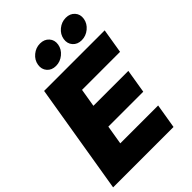

<svg xmlns="http://www.w3.org/2000/svg" viewBox="-270 -1074 1194 1194"><g transform="rotate(-45 327.0 -477.0)"><path d="M0.5 0 121.1 -727.5H653.8L627 -565.4H292.5L272.5 -445.3H579.6L553.7 -288.1H246.6L225.6 -162.1H558.6L531.7 0ZM509.8 -784.7Q472.7 -784.7 451.2 -809.3Q429.7 -834 435.5 -869.6Q441.4 -905.3 471.2 -929.7Q501 -954.1 538.1 -954.1Q575.2 -954.1 596.9 -929.7Q618.7 -905.3 612.8 -869.6Q606.9 -834 576.9 -809.3Q546.9 -784.7 509.8 -784.7ZM283.7 -784.7Q246.1 -784.7 224.9 -809.3Q203.6 -834 209.5 -869.6Q215.3 -905.3 244.9 -929.7Q274.4 -954.1 311.5 -954.1Q349.1 -954.1 370.8 -929.7Q392.6 -905.3 386.7 -869.6Q380.9 -834 350.8 -809.3Q320.8 -784.7 283.7 -784.7Z"/></g></svg>

Font: Inter 18pt Black
Style: Italic
Weight: 900
Italic angle: -9.3988°
Designer: Rasmus Andersson
Foundry: rsms
Version: Version 4.001;git-66647c0bb